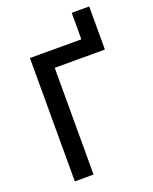

<svg xmlns="http://www.w3.org/2000/svg" viewBox="-155 -934 815 1021"><g transform="rotate(-20 252.0 -424.0)"><path d="M88 0V-698H379V-848H478V-604H194V0Z"/></g></svg>

Font: Anuphan Medium
Style: Regular
Weight: 500
Designer: Mike Abbink, Paul van der Laan, Pieter van Rosmalen, Mint Tantisuwanna
Foundry: Bold Monday; Cadson Demak
Version: Version 3.002;hotconv 1.0.109;makeotfexe 2.5.65596